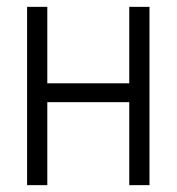

<svg xmlns="http://www.w3.org/2000/svg" viewBox="-20 -540 515 560"><path d="M59 0V-520H118V-297H357V-520H416V0H357V-242H118V0Z"/></svg>

Font: Iosevka QP Light
Style: Regular
Weight: 300
Designer: Belleve Invis
Foundry: Belleve Invis
Version: Version 20.0.0; ttfautohint (v1.8.4)